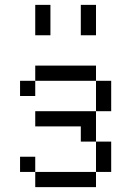

<svg xmlns="http://www.w3.org/2000/svg" viewBox="-20 -770 540 790"><path d="M125 -62.5V0H375V-62.5ZM125 -62.5V-125H62.5V-62.5ZM375 -62.5H437.5Q437.5 -62.5 437.5 -187.5H375Q375 -187.5 375 -62.5ZM375 -187.5Q375 -187.5 375 -312.5H125V-250H312.5V-187.5ZM375 -312.5H437.5Q437.5 -312.5 437.5 -437.5H375Q375 -437.5 375 -312.5ZM125 -437.5H62.5V-375H125ZM125 -437.5H375V-500H125ZM125 -750Q125 -750 125 -625H187.5Q187.5 -625 187.5 -750ZM312.5 -750Q312.5 -750 312.5 -625H375Q375 -625 375 -750Z"/></svg>

Font: UnifontExMono
Style: Regular
Weight: 500
Version: Version 15.0.06